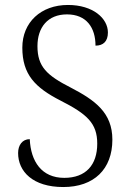

<svg xmlns="http://www.w3.org/2000/svg" viewBox="-20 -744 520 774"><path d="M235 10C359 10 433 -62 433 -181C433 -290 363 -340 265 -391C169 -440 131 -475 131 -558C131 -633 172 -686 250 -686C329 -686 365 -632 365 -560C396 -560 415 -577 415 -613C415 -670 355 -724 254 -724C145 -724 70 -654 70 -552C70 -444 121 -391 225 -338C331 -284 372 -247 372 -165C372 -79 326 -27 239 -27C148 -27 104 -93 100 -183C70 -183 53 -159 53 -127C53 -53 112 10 235 10Z"/></svg>

Font: Noto Serif Khmer SemiCondensed Light
Style: Regular
Weight: 300
Width: 4
Designer: Danh Hong and the Monotype Design Team
Foundry: Monotype Imaging Inc.
Version: Version 2.004